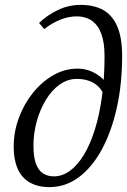

<svg xmlns="http://www.w3.org/2000/svg" viewBox="-20 -759 520 786"><path d="M183 7Q134 7 101 -12.5Q68 -32 52 -69Q36 -106 36 -158Q36 -219 57 -276Q78 -333 114.5 -378.5Q151 -424 198 -451Q245 -478 297 -478Q347 -478 388 -447Q429 -416 442 -355H449L420 -327Q407 -386 375.5 -411Q344 -436 294 -436Q257 -436 224.5 -413Q192 -390 168 -350.5Q144 -311 130.5 -262.5Q117 -214 117 -163Q117 -114 128 -86.5Q139 -59 158 -48Q177 -37 200 -37Q235 -37 266 -59.5Q297 -82 323 -124.5Q349 -167 368 -227.5Q387 -288 397.5 -364Q408 -440 408 -530Q408 -585 394.5 -621Q381 -657 355.5 -674.5Q330 -692 295 -692Q261 -692 227 -678.5Q193 -665 161 -640L140 -665Q173 -697 217 -718Q261 -739 310 -739Q365 -739 402.5 -718Q440 -697 460 -651Q480 -605 480 -530Q480 -415 458 -317Q436 -219 396.5 -146.5Q357 -74 302.5 -33.5Q248 7 183 7Z"/></svg>

Font: Source Serif 4
Style: Italic
Weight: 400
Italic angle: -12°
Designer: Frank Grießhammer
Foundry: Adobe Systems Incorporated
Version: Version 4.004;hotconv 1.0.116;makeotfexe 2.5.65601